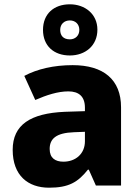

<svg xmlns="http://www.w3.org/2000/svg" viewBox="-20 -863 653 893"><path d="M305 -605C376 -605 433 -650 433 -725C433 -798 375 -843 305 -843C230 -843 180 -798 180 -724C180 -650 230 -605 305 -605ZM305 -680C275 -680 260 -697 260 -724C260 -751 279 -768 305 -768C330 -768 349 -751 349 -724C349 -697 330 -680 305 -680ZM318 -560C230 -560 153 -542 93 -510L144 -398C197 -421 249 -438 298 -438C346 -438 375 -415 375 -362V-346L281 -343C122 -336 39 -283 39 -166C39 -46 111 10 208 10C299 10 342 -15 389 -74H393L426 0H543V-364C543 -493 461 -560 318 -560ZM324 -248 375 -250V-206C375 -147 331 -111 275 -111C237 -111 211 -128 211 -170C211 -217 240 -245 324 -248Z"/></svg>

Font: Noto Sans Ethiopic ExtraBold
Style: Regular
Weight: 800
Designer: Monotype Design Team
Foundry: Monotype Imaging Inc.
Version: Version 2.102